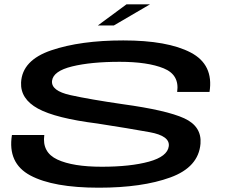

<svg xmlns="http://www.w3.org/2000/svg" viewBox="-20 -870 1064 893"><path d="M435 -751.5H509.5L678 -850H568.5ZM439.5 3Q641.5 3 772.5 -44.8Q903.5 -92.5 912.5 -201.5Q919 -282 836.8 -319.8Q754.5 -357.5 550.5 -385.5Q399 -407.5 308 -427.5Q217 -447.5 222 -494Q227.5 -539.5 315.2 -561Q403 -582.5 536.5 -582.5Q667 -582.5 741.2 -552.2Q815.5 -522 804 -442.5H954.5Q974.5 -569.5 866.8 -625.8Q759 -682 553.5 -682Q354 -682 218.5 -636Q83 -590 78 -486Q74.5 -410 156.5 -365Q238.5 -320 433 -295.5Q581.5 -272.5 676.2 -255.2Q771 -238 765 -190Q759 -142 672.8 -118.2Q586.5 -94.5 453.5 -94.5Q318.5 -94.5 246.8 -128Q175 -161.5 186 -242H35.5Q14.5 -111 121 -54Q227.5 3 439.5 3Z"/></svg>

Font: Anybody ExtraExpanded Medium
Style: Italic
Weight: 500
Width: 8
Italic angle: -10°
Version: Version 1.113;gftools[0.9.25]